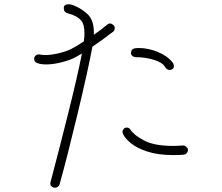

<svg xmlns="http://www.w3.org/2000/svg" viewBox="-20 -811 1040 900"><path d="M518 -680Q518 -669 511 -663Q466 -628 413 -592Q394 -487 343 -275Q292 -63 259 54Q257 61 250.5 65Q244 69 237 69Q229 69 222.5 63.5Q216 58 216 50Q216 44 217 42Q256 -105 300 -281Q344 -457 364 -560L334 -543Q311 -530 270.5 -519.5Q230 -509 197 -509Q167 -509 151 -517Q140 -523 140 -536Q141 -545 147 -550.5Q153 -556 163 -556Q168 -556 171 -555Q177 -553 193 -553Q219 -553 253.5 -561Q288 -569 313 -581Q340 -595 373 -617Q376 -638 376 -655Q376 -696 361 -714Q341 -738 299 -748Q279 -753 279 -773Q279 -783 285 -787Q291 -791 303 -791Q316 -791 341.5 -778.5Q367 -766 390 -745Q420 -717 420 -660V-648Q455 -672 483 -696Q490 -701 495 -701Q503 -701 510.5 -694.5Q518 -688 518 -680ZM594 -562Q594 -582 614 -585Q619 -586 629 -586Q676 -586 721 -567Q766 -548 789 -518Q795 -511 795 -501Q795 -492 789 -487.5Q783 -483 773 -483Q768 -483 762 -487.5Q756 -492 753 -498Q742 -518 701.5 -530.5Q661 -543 618 -543Q608 -543 601 -548.5Q594 -554 594 -562ZM861 -110Q861 -100 855.5 -93.5Q850 -87 842 -86Q824 -84 793 -84Q720 -84 669.5 -101Q619 -118 592.5 -140.5Q566 -163 557 -182Q554 -188 554 -195Q555 -202 560.5 -207.5Q566 -213 574 -213Q585 -213 591 -204Q608 -177 656 -152Q704 -127 792 -127Q809 -127 835 -129H840Q846 -129 853.5 -122.5Q861 -116 861 -110Z"/></svg>

Font: Tsukimi Rounded Light
Style: Regular
Weight: 300
Designer: Takashi Funayama
Foundry: Takashi Funayama
Version: Version 1.032; ttfautohint (v1.8.3)